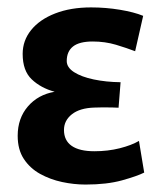

<svg xmlns="http://www.w3.org/2000/svg" viewBox="-20 -485 432 521"><path d="M212.1 15.8Q180.7 15.8 148.4 8.9Q116 1.9 88.7 -13.2Q61.4 -28.4 44.7 -53.7Q28 -78.9 28 -116.6Q28 -163.9 55.6 -196.1Q83.3 -228.3 128.3 -236Q90.9 -246.2 66.2 -269.6Q41.5 -292.9 41.5 -338.7Q41.5 -375 64.5 -403.5Q87.5 -432.1 129.6 -448.5Q171.7 -464.9 227.1 -464.9Q267.2 -464.9 305.6 -458.5Q344 -452.1 368.5 -442L346.7 -346Q324.6 -354.5 294.9 -363.5Q265.1 -372.4 231.5 -372.4Q195.3 -372.4 178.2 -358.9Q161.1 -345.4 161.1 -319.4Q161.1 -302 181 -289.2Q201 -276.4 234.4 -269.4Q267.9 -262.4 307.2 -261.9L301.7 -192.7Q296.2 -193.1 283.7 -193.4Q271.1 -193.6 258.1 -193.6Q245 -193.6 236.5 -193.1Q196.8 -192 175.2 -175Q153.6 -157.9 153.6 -132.3Q153.6 -103.9 174.5 -89.2Q195.4 -74.6 236.2 -74.6Q272.8 -74.6 304.9 -82.7Q336.9 -90.8 357.1 -102.6L371.3 -16.7Q352.3 -7.1 311.1 4.4Q269.9 15.8 212.1 15.8Z"/></svg>

Font: Ancizar Sans Thin
Style: Regular
Weight: 100
Designer: Cesar Puertas, Viviana Monsalve, Julian Moncada, Julian Prieto, Jose Castro, Mariel Hernandez, Felipe Aragon, Sara Alarc
Version: Version 8.100